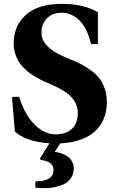

<svg xmlns="http://www.w3.org/2000/svg" viewBox="-20 -728 601 994"><path d="M42 -226.1 79.1 -227.1Q106.9 -135.3 158.7 -83.7Q210.4 -32.2 269 -32.2Q319.8 -32.2 351.1 -59.8Q382.3 -87.4 382.8 -141.1Q382.8 -189 350.6 -224.1Q318.4 -259.3 250 -288.1Q227.5 -297.9 210.9 -305.4Q194.3 -313 172.4 -325.2Q150.4 -337.4 134.5 -349.1Q118.7 -360.8 101.8 -377.7Q85 -394.5 74.7 -412.6Q64.5 -430.7 57.6 -453.9Q50.8 -477.1 50.8 -502.9Q50.8 -595.2 114.5 -651.6Q178.2 -708 299.8 -708Q416 -708 486.8 -664.1V-500H451.2Q431.2 -583.5 390.9 -622.8Q350.6 -662.1 298.8 -662.1Q253.4 -662.1 224.1 -634Q194.8 -606 194.8 -560.1Q194.8 -541.5 200.9 -525.4Q207 -509.3 219.5 -495.8Q231.9 -482.4 244.4 -472.2Q256.8 -461.9 276.6 -451.7Q296.4 -441.4 309.8 -435.3Q323.2 -429.2 344.2 -420.9Q377 -407.2 399.4 -395.8Q421.9 -384.3 449.2 -364.7Q476.6 -345.2 493.4 -323.7Q510.3 -302.2 521.7 -270.3Q533.2 -238.3 533.2 -200.2Q533.2 -168.5 526.1 -139.9Q519 -111.3 501.5 -83.7Q483.9 -56.2 457 -35.9Q430.2 -15.6 387.9 -2Q345.7 11.7 292 14.2L263.2 58.1Q274.4 59.6 285.4 62.3Q296.4 64.9 311 71.5Q325.7 78.1 336.2 86.9Q346.7 95.7 354.2 110.6Q361.8 125.5 361.8 144Q361.8 169.4 350.3 189Q338.9 208.5 322.5 219Q306.2 229.5 283.9 235.8Q261.7 242.2 244.9 244.1Q228 246.1 210.9 246.1Q188.5 246.1 163.1 243.2V210.9Q256.8 210.9 256.8 152.8Q256.8 138.2 250 127.4Q243.2 116.7 231.7 111.3Q220.2 106 210.7 103.5Q201.2 101.1 190.9 100.1L187 91.8L235.8 14.2Q112.3 4.4 57.1 -46.9Z"/></svg>

Font: Linguistics Pro
Style: Bold
Weight: 700
Designer: Stefan Peev, Context Ltd
Foundry: Stefan Peev, Context Ltd
Version: Version 001.000